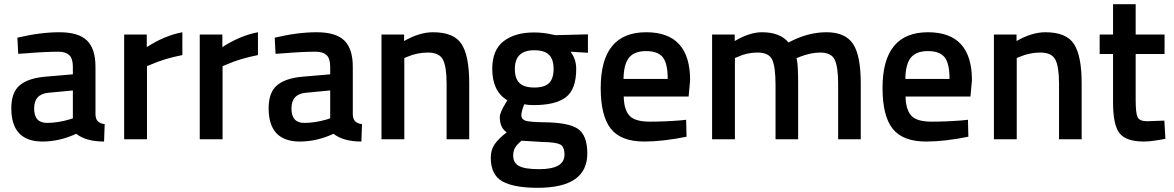

<svg xmlns="http://www.w3.org/2000/svg" viewBox="-20 -665 5605 917"><path d="M436 -346V-118Q437 -96 447.5 -85.5Q458 -75 480 -72L477 11Q391 11 344 -26Q264 11 183 11Q34 11 34 -148Q34 -224 74.5 -258Q115 -292 199 -299L328 -310V-346Q328 -386 310.5 -402Q293 -418 259 -418Q195 -418 99 -410L67 -408L63 -485Q172 -511 263.5 -511Q355 -511 395.5 -471.5Q436 -432 436 -346ZM212 -222Q143 -216 143 -147Q143 -78 204 -78Q254 -78 310 -94L328 -100V-233Z M573 0V-500H681V-440Q766 -495 851 -511V-402Q765 -385 704 -358L682 -349V0Z M934 0V-500H1042V-440Q1127 -495 1212 -511V-402Q1126 -385 1065 -358L1043 -349V0Z M1665 -346V-118Q1666 -96 1676.5 -85.5Q1687 -75 1709 -72L1706 11Q1620 11 1573 -26Q1493 11 1412 11Q1263 11 1263 -148Q1263 -224 1303.5 -258Q1344 -292 1428 -299L1557 -310V-346Q1557 -386 1539.5 -402Q1522 -418 1488 -418Q1424 -418 1328 -410L1296 -408L1292 -485Q1401 -511 1492.5 -511Q1584 -511 1624.5 -471.5Q1665 -432 1665 -346ZM1441 -222Q1372 -216 1372 -147Q1372 -78 1433 -78Q1483 -78 1539 -94L1557 -100V-233Z M1911 0H1802V-500H1910V-469Q1983 -511 2048 -511Q2148 -511 2184.5 -454.5Q2221 -398 2221 -268V0H2113V-265Q2113 -346 2095.5 -380Q2078 -414 2024 -414Q1973 -414 1926 -394L1911 -388Z M2785 68Q2785 232 2548 232Q2434 232 2379 201Q2324 170 2324 88Q2324 51 2342 24.5Q2360 -2 2400 -33Q2367 -55 2367 -106Q2367 -126 2394 -171L2403 -186Q2331 -229 2331 -336Q2331 -426 2385 -468Q2439 -510 2531 -510Q2575 -510 2618 -500L2633 -497L2788 -501V-413L2705 -418Q2732 -383 2732 -336Q2732 -238 2682.5 -200.5Q2633 -163 2528 -163Q2502 -163 2484 -167Q2470 -133 2470 -114.5Q2470 -96 2488.5 -89Q2507 -82 2578 -81Q2697 -80 2741 -49Q2785 -18 2785 68ZM2431 78Q2431 113 2459 128Q2487 143 2555 143Q2676 143 2676 74Q2676 35 2654.5 24.5Q2633 14 2569 13L2471 7Q2449 25 2440 40.5Q2431 56 2431 78ZM2531 -425Q2439 -425 2439 -336Q2439 -290 2461 -268.5Q2483 -247 2532 -247Q2581 -247 2602.5 -268.5Q2624 -290 2624 -336Q2624 -382 2602 -403.5Q2580 -425 2531 -425Z M3229 -90 3257 -93 3259 -12Q3145 11 3057 11Q2946 11 2897.5 -50Q2849 -111 2849 -245Q2849 -511 3066 -511Q3276 -511 3276 -282L3269 -204H2959Q2960 -142 2986 -113Q3012 -84 3083 -84Q3154 -84 3229 -90ZM3169 -288Q3169 -362 3145.5 -391.5Q3122 -421 3066 -421Q3010 -421 2984.5 -390Q2959 -359 2958 -288Z M3490 0H3381V-500H3489V-469Q3560 -511 3619 -511Q3706 -511 3746 -462Q3837 -511 3927 -511Q4017 -511 4054 -455.5Q4091 -400 4091 -268V0H3983V-265Q3983 -346 3966.5 -380Q3950 -414 3898 -414Q3853 -414 3801 -394L3784 -387Q3792 -367 3792 -259V0H3684V-257Q3684 -346 3668 -380Q3652 -414 3598 -414Q3548 -414 3505 -394L3490 -388Z M4575 -90 4603 -93 4605 -12Q4491 11 4403 11Q4292 11 4243.5 -50Q4195 -111 4195 -245Q4195 -511 4412 -511Q4622 -511 4622 -282L4615 -204H4305Q4306 -142 4332 -113Q4358 -84 4429 -84Q4500 -84 4575 -90ZM4515 -288Q4515 -362 4491.5 -391.5Q4468 -421 4412 -421Q4356 -421 4330.5 -390Q4305 -359 4304 -288Z M4836 0H4727V-500H4835V-469Q4908 -511 4973 -511Q5073 -511 5109.5 -454.5Q5146 -398 5146 -268V0H5038V-265Q5038 -346 5020.5 -380Q5003 -414 4949 -414Q4898 -414 4851 -394L4836 -388Z M5542 -407H5404V-187Q5404 -126 5413 -106Q5422 -86 5459 -86L5541 -89L5546 -2Q5479 11 5444 11Q5359 11 5327.5 -28Q5296 -67 5296 -175V-407H5232V-500H5296V-645H5404V-500H5542Z"/></svg>

Font: TitilliumWeb-SemiBold
Style: SemiBold
Weight: 600
Version: Version 1.001;PS 57.000;hotconv 1.0.70;makeotf.lib2.5.55311